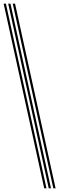

<svg xmlns="http://www.w3.org/2000/svg" viewBox="-26 -820 381 1040"><path d="M225.8 200 6 -800H-6.2L213.5 200ZM275 200 55.5 -800H43L262.8 200ZM250.2 200 30.8 -800H18.5L238 200Z"/></svg>

Font: Big Shoulders Inline Text Light
Style: Regular
Weight: 300
Designer: Patric King
Foundry: XO Type Co
Version: Version 1.000